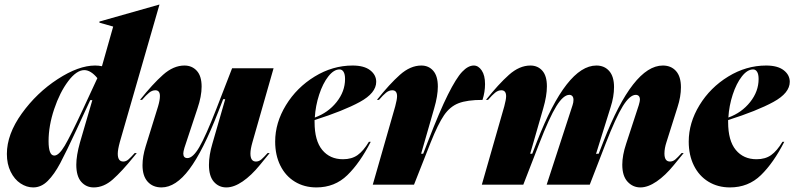

<svg xmlns="http://www.w3.org/2000/svg" viewBox="-20 -806 3467 838"><path d="M494 -135Q494 -101 518 -101Q530 -101 540.5 -110Q551 -119 568 -138H577L563 -121Q512 -58 472.5 -23Q433 12 389 12Q356 12 334.5 -12.5Q313 -37 313 -87Q313 -127 329 -184L383 -369H374L352 -322Q318 -248 315 -242Q269 -143 243 -94Q217 -45 188.5 -16.5Q160 12 125 12Q96 12 69.5 -5.5Q43 -23 26.5 -56.5Q10 -90 10 -134Q10 -220 75 -310.5Q140 -401 231.5 -460.5Q323 -520 395 -520Q410 -520 425 -517L474 -690L414 -707V-712L675 -786H676L503 -186Q494 -153 494 -135ZM217 -127Q237 -127 262.5 -170Q288 -213 341 -327L405 -465Q376 -500 348 -500Q314 -500 277.5 -451.5Q241 -403 216.5 -330Q192 -257 192 -190Q192 -127 217 -127Z M785 -520Q818 -520 839 -497Q860 -474 860 -428Q860 -386 842 -333L785 -161Q780 -144 780 -136Q780 -116 798 -116Q822 -116 850 -164Q878 -212 924 -330L993 -508H1174L1082 -186Q1073 -155 1073 -136Q1073 -101 1097 -101Q1110 -101 1120.5 -110Q1131 -119 1148 -138H1157Q1151 -131 1114 -85.5Q1077 -40 1039 -14Q1001 12 968 12Q935 12 913.5 -12.5Q892 -37 892 -86Q892 -129 907 -179L963 -373H954L933 -319Q866 -147 806.5 -67.5Q747 12 685 12Q647 12 624.5 -13Q602 -38 602 -85Q602 -123 616 -168L670 -342Q678 -369 678 -387Q678 -412 658 -412Q644 -412 631 -401.5Q618 -391 600 -370H591Q646 -439 691.5 -479.5Q737 -520 785 -520Z M1519 -520Q1569 -520 1595.5 -499.5Q1622 -479 1622 -449Q1622 -400 1550.5 -361Q1479 -322 1353 -282V-273Q1353 -192 1386.5 -151.5Q1420 -111 1477 -111Q1515 -111 1540.5 -129Q1566 -147 1590 -187H1598Q1551 -95 1496 -41.5Q1441 12 1361 12Q1308 12 1267 -13Q1226 -38 1203.5 -83.5Q1181 -129 1181 -188Q1181 -270 1228 -347Q1275 -424 1353.5 -472Q1432 -520 1519 -520ZM1486 -461Q1486 -482 1479.5 -492.5Q1473 -503 1462 -503Q1437 -503 1413 -472.5Q1389 -442 1373 -393Q1357 -344 1354 -293Q1412 -314 1449 -360.5Q1486 -407 1486 -461Z M1713 -386Q1713 -412 1692 -412Q1678 -412 1665 -401.5Q1652 -391 1634 -370H1625Q1680 -439 1725.5 -479.5Q1771 -520 1819 -520Q1851 -520 1871 -497Q1891 -474 1891 -428Q1891 -388 1875 -333L1818 -135H1827L1848 -189Q1899 -321 1935 -393Q1971 -465 1997 -492.5Q2023 -520 2048 -520Q2068 -520 2082.5 -498.5Q2097 -477 2097 -439Q2097 -405 2086 -370Q2019 -370 1981.5 -355.5Q1944 -341 1918 -303Q1892 -265 1860 -185L1787 0H1607L1705 -342Q1713 -372 1713 -386Z M2189 -386Q2189 -412 2168 -412Q2154 -412 2141 -401.5Q2128 -391 2110 -370H2101Q2156 -439 2201.5 -479.5Q2247 -520 2295 -520Q2327 -520 2347 -497.5Q2367 -475 2367 -429Q2367 -388 2351 -333L2294 -135H2303L2324 -189Q2453 -520 2583 -520Q2618 -520 2639 -496Q2660 -472 2660 -426Q2660 -384 2645 -338L2581 -133L2584 -135H2593L2614 -189Q2743 -520 2873 -520Q2909 -520 2930.5 -496Q2952 -472 2952 -425Q2952 -384 2937 -338L2889 -186Q2880 -159 2880 -136Q2880 -101 2904 -101Q2917 -101 2927.5 -110Q2938 -119 2955 -138H2964Q2958 -131 2921 -85.5Q2884 -40 2846 -14Q2808 12 2775 12Q2742 12 2719 -13Q2696 -38 2696 -87Q2696 -128 2713 -179L2768 -347Q2773 -364 2773 -371Q2773 -382 2768 -387Q2763 -392 2755 -392Q2729 -392 2698.5 -343Q2668 -294 2623 -178L2554 0H2366L2479 -347Q2483 -359 2483 -370Q2483 -381 2478 -386.5Q2473 -392 2465 -392Q2439 -392 2408.5 -343Q2378 -294 2333 -178L2264 0H2083L2181 -342Q2189 -372 2189 -386Z M3324 -520Q3374 -520 3400.5 -499.5Q3427 -479 3427 -449Q3427 -400 3355.5 -361Q3284 -322 3158 -282V-273Q3158 -192 3191.5 -151.5Q3225 -111 3282 -111Q3320 -111 3345.5 -129Q3371 -147 3395 -187H3403Q3356 -95 3301 -41.5Q3246 12 3166 12Q3113 12 3072 -13Q3031 -38 3008.5 -83.5Q2986 -129 2986 -188Q2986 -270 3033 -347Q3080 -424 3158.5 -472Q3237 -520 3324 -520ZM3291 -461Q3291 -482 3284.5 -492.5Q3278 -503 3267 -503Q3242 -503 3218 -472.5Q3194 -442 3178 -393Q3162 -344 3159 -293Q3217 -314 3254 -360.5Q3291 -407 3291 -461Z"/></svg>

Font: Nyght Serif Dark Italic
Style: Regular
Weight: 800
Italic angle: -16°
Designer: Maksym Kobuzan
Version: Version 0.400